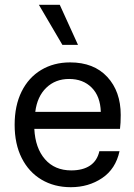

<svg xmlns="http://www.w3.org/2000/svg" viewBox="-20 -770 557 800"><path d="M229 -750 305 -583H240L142 -750ZM480 -233H123Q127 -153 167.5 -106.5Q208 -60 277 -60Q325 -60 355 -80Q385 -100 394 -140H478Q462 -66 405.5 -28Q349 10 275 10Q206 10 153 -21.5Q100 -53 70.5 -111.5Q41 -170 41 -250Q41 -330 70 -388.5Q99 -447 151.5 -478.5Q204 -510 272 -510Q371 -510 427 -449.5Q483 -389 483 -291Q483 -257 480 -233ZM400 -304Q398 -369 362 -405Q326 -441 268 -441Q211 -441 173 -404.5Q135 -368 127 -304Z"/></svg>

Font: CBA Beacon Sans
Style: Regular
Weight: 400
Designer: Wei Huang
Foundry: Wei Huang
Version: Version 1.002